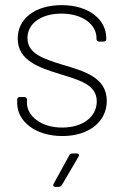

<svg xmlns="http://www.w3.org/2000/svg" viewBox="-20 -526 515 748"><path d="M223 4C328 4 396 -53 396 -133C396 -225 307 -249 223 -274C149 -297 87 -317 87 -378C87 -434 140 -473 219 -473C303 -473 356 -430 356 -377V-374C356 -368 360 -364 366 -364H384C390 -364 394 -368 394 -374V-377C394 -451 325 -506 220 -506C119 -506 49 -455 49 -376C49 -290 131 -263 215 -237C288 -214 357 -197 357 -131C357 -72 304 -29 222 -29C139 -29 85 -75 85 -125V-138C85 -144 81 -148 75 -148H57C51 -148 47 -144 47 -138V-124C47 -54 117 4 223 4ZM196 202H209C214 202 218 199 221 195L286 84C290 77 287 72 279 72H262C257 72 252 74 250 79L189 190C185 197 188 202 196 202Z"/></svg>

Font: Barlow ExtraLight
Style: Regular
Weight: 275
Designer: Jeremy Tribby
Foundry: Tribby Type
Version: Version 1.422;hotconv 1.0.109;makeotfexe 2.5.65596